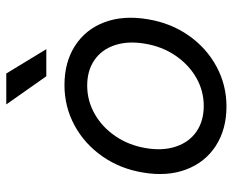

<svg xmlns="http://www.w3.org/2000/svg" viewBox="-86 -654 752 621"><g transform="rotate(-90 290.5 -344.0)"><path d="M42.3 -257Q54.3 -331.3 94.7 -389.2Q135 -447 195.1 -479.5Q255.2 -512 325.3 -512Q399.5 -512 452.7 -477.7Q505.8 -443.3 528.7 -382.2Q551.5 -321 538.3 -243Q526.3 -168.7 486 -110.8Q445.7 -53 385.7 -20.5Q325.7 12 256.3 12Q182.3 12 129.1 -22.3Q75.8 -56.7 52.5 -117.9Q29.2 -179.2 42.3 -257ZM459.3 -252.2Q468.5 -306.5 454.4 -349.1Q440.3 -391.7 406.2 -415.1Q372.2 -438.5 323.7 -438.5Q274.8 -438.5 231.9 -414.2Q189 -389.8 159.7 -346.5Q130.3 -303.2 121.3 -247.8Q112.2 -193.5 126.7 -150.8Q141.2 -108.2 175.3 -84.8Q209.5 -61.5 258 -61.5Q306.8 -61.5 349.2 -85.8Q391.7 -110.2 421 -153.5Q450.3 -196.8 459.3 -252.2ZM262.7 -700.2H362.7L441.5 -570.7H353.8Z"/></g></svg>

Font: Oak Sans Light Italic
Style: Regular
Weight: 400
Italic angle: -9.5°
Foundry: Erik Kennedy, Walven
Version: Version 1.000;Glyphs 3.1.2 (3151)